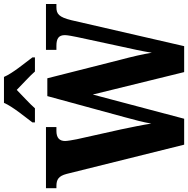

<svg xmlns="http://www.w3.org/2000/svg" viewBox="-13 -962 971 992"><g transform="rotate(-90 473.0 -465.5)"><path d="M337 -784V-771H410C431 -796 477 -837 505 -865C531 -839 583 -792 600 -771H673V-784C645 -822 591 -886 572 -931H438C419 -886 365 -822 337 -784ZM71 -607 222 0H356L481 -472L597 0H731L865 -582C881 -648 898 -660 932 -660H949V-714H712V-660H733C771 -660 788 -648 788 -616C788 -603 782 -572 778 -553L730 -330C717 -272 704 -212 697 -167C690 -212 677 -268 660 -332L565 -707H473L365 -311C350 -256 338 -212 331 -170C325 -211 311 -278 301 -326L250 -555C246 -575 241 -604 241 -615C241 -645 258 -660 293 -660H313V-714H-3V-660H8C42 -660 60 -649 71 -607Z"/></g></svg>

Font: Noto Serif Myanmar Condensed ExtraBold
Style: Regular
Weight: 800
Width: 3
Designer: Ben Mitchell and the Monotype Design Team
Foundry: Monotype Imaging Inc.
Version: Version 2.106